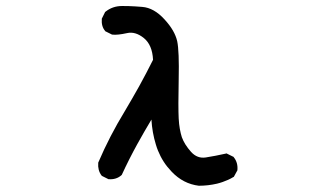

<svg xmlns="http://www.w3.org/2000/svg" viewBox="-20 -589 1040 629"><path d="M631.3 19.5Q580.1 13.2 542.5 -26.4Q535.2 -34.2 528.6 -42.2Q522 -50.3 516.4 -59.1Q510.7 -67.9 506.1 -76.9Q501.5 -85.9 497.6 -95.5Q493.7 -105 490.7 -115.2Q478.5 -154.8 476.1 -197.3Q452.1 -157.2 429.7 -116.7Q402.8 -67.9 379.4 -17.1L378.9 -16.1L377.9 -15.1Q369.1 -7.3 358.6 -4.2Q348.1 -1 336.4 -2H335.4L334.5 -2.4L314.9 -12.2L313.5 -13.2L312.5 -14.2Q299.8 -31.2 301.8 -55.2V-56.2L302.2 -57.1Q320.8 -100.6 342.5 -142.6Q364.3 -184.6 388.7 -224.6Q400.4 -244.6 412.4 -265.1Q424.3 -285.6 436 -306.6Q447.8 -327.6 459 -349.4Q470.2 -371.1 481.4 -393.1Q479 -441.9 451.2 -464.4Q423.3 -486.8 396 -480.5Q364.7 -473.6 348.1 -475.6H346.7L346.2 -476.1L326.7 -485.8L325.2 -486.3L324.7 -487.3Q317.9 -495.1 315.2 -505.1Q312.5 -515.1 313.5 -526.9V-527.8L314 -528.8L323.7 -548.3L324.2 -549.8L325.2 -550.3Q348.6 -569.3 379.9 -569.3Q389.6 -569.3 400.4 -569.1Q411.1 -568.8 422.4 -568.1Q433.6 -567.4 445.8 -566.4Q484.4 -563.5 519 -525.4Q536.1 -506.8 546.4 -489Q556.6 -471.2 560.5 -454.1Q567.4 -421.4 565.4 -329.1Q563.5 -237.3 565.4 -200.7Q566.4 -182.1 569.1 -167Q571.8 -151.9 575.7 -139.6Q580.1 -127.4 587.6 -115.5Q595.2 -103.5 606 -91.3Q626.5 -68.8 654.3 -73.2Q685.5 -78.1 720.2 -85.9L722.7 -86.4L724.1 -85.4L743.7 -75.7L745.1 -75.2L745.6 -74.2Q759.8 -56.6 757.8 -32.7V-31.2L757.3 -30.3L746.6 -10.7L745.6 -9.3L744.1 -8.8Q736.3 -3.9 727.5 0Q718.8 3.9 709.7 7.1Q700.7 10.3 690.9 12.7Q661.6 19.5 631.8 19.5Z"/></svg>

Font: NaikaiFont
Style: SemiBold
Weight: 600
Version: Version 1.89